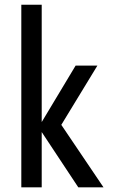

<svg xmlns="http://www.w3.org/2000/svg" viewBox="-20 -798 488 818"><path d="M70.8 0V-777.8H157.7V-278.8H158.2L302.2 -518.6H395L241.2 -266.1L420.9 0H313.5L157.7 -235.4V0Z"/></svg>

Font: Voltaire
Style: Regular
Weight: 400
Designer: Yvonne Schttler
Foundry: Yvonne Schttler
Version: Version 1.003